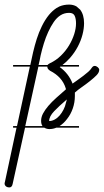

<svg xmlns="http://www.w3.org/2000/svg" viewBox="-57 -570 452 836"><path d="M292 -528Q309 -506 309 -469Q309 -445 302 -418.5Q295 -392 281.5 -366.5Q268 -341 248 -318Q233 -301 215 -287H287V-280H206L203 -278Q242 -250 259 -206Q269 -213 281.5 -222Q294 -231 306 -240Q318 -249 327.5 -257.5Q337 -266 342 -274Q348 -283 355 -283Q362 -283 368.5 -277.5Q375 -272 375 -266Q375 -254 363 -242Q351 -230 334 -216.5Q317 -203 299 -190.5Q281 -178 269 -167V-152Q269 -124 260 -98Q251 -72 235 -52Q221 -33 202 -21H287V-14H188Q174 -8 158 -8Q146 -8 136 -14H52L-2 231Q-5 246 -16 246Q-26 246 -31.5 241Q-37 236 -37 229Q-37 225 -36 224L15 -14H0V-21H17L73 -280H0V-287H75Q80 -312 87 -342Q94 -372 103 -400.5Q112 -429 125.5 -456.5Q139 -484 156 -505Q171 -523 189 -535L202 -542Q221 -550 244 -550Q262 -550 276 -542ZM122 -44Q122 -60 130.5 -76Q139 -92 153.5 -109Q168 -126 187.5 -143.5Q207 -161 230 -181V-182Q230 -183 229.5 -184Q229 -185 229 -186Q214 -235 161 -262Q155 -266 152 -270Q149 -274 149 -280H110L109 -275L53 -21H128Q122 -30 122 -44ZM161 -295Q187 -307 208 -327.5Q229 -348 243.5 -372Q258 -396 266 -421Q274 -446 274 -468Q274 -489 268 -501.5Q262 -514 244 -514Q223 -514 206.5 -503.5Q190 -493 177 -474Q164 -455 153 -431Q142 -407 134 -381Q126 -355 120 -329Q116 -307 111 -287H150Q153 -291 161 -295ZM230 -122Q231 -126 232 -129Q233 -132 234 -137Q201 -109 179 -86Q157 -63 157 -43H158Q169 -43 181 -49.5Q193 -56 202.5 -67Q212 -78 219.5 -92.5Q227 -107 230 -122ZM0 239V232Z"/></svg>

Font: Gruenewald VA 3. Klasse
Style: Regular
Weight: 400
Designer: Peter Wiegel
Foundry: Peter Wiegel, nach dem Schriftentwurf von Dr. H. Gr¸newald
Version: Version 0.007